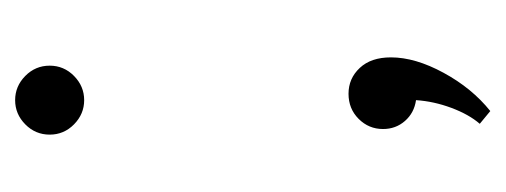

<svg xmlns="http://www.w3.org/2000/svg" viewBox="-224 -326 659 250"><g transform="rotate(-90 105.0 -200.5)"><path d="M100.1 12.2Q83.5 9.8 73 -2.2Q62.5 -14.2 62.5 -30.8Q62.5 -49.3 75.7 -62.5Q88.9 -75.7 108.4 -75.7Q128.4 -75.7 142.1 -61Q155.8 -46.4 155.8 -20.5Q155.8 11.2 135.7 48.1Q115.7 85 85.9 108.9L69.3 95.2Q81.5 81.1 90.1 58.1Q98.6 35.2 100.1 12.2ZM131.6 -433.1Q118.2 -419.9 100.1 -419.9Q82 -419.9 68.6 -433.1Q55.2 -446.3 55.2 -464.8Q55.2 -483.4 68.6 -496.6Q82 -509.8 100.1 -509.8Q118.2 -509.8 131.6 -496.6Q145 -483.4 145 -464.8Q145 -446.3 131.6 -433.1Z"/></g></svg>

Font: Spartan MB
Style: Regular
Weight: 400
Designer: Matt Bailey, Mirko Velimirovic
Foundry: Matt Bailey
Version: Version 1.005